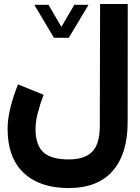

<svg xmlns="http://www.w3.org/2000/svg" viewBox="-20 -702 712 976"><path d="M254.4 -509.8 154.3 -677.7H226.6L292 -565.4L357.9 -677.7H430.2L329.6 -509.8ZM201.7 -220.2Q185.5 -178.7 173.1 -131.8Q160.6 -85 160.6 -46.9Q160.6 35.2 200.4 71.8Q240.2 108.4 329.6 108.4Q411.1 108.4 449.2 68.8Q487.3 29.3 487.3 -62.5L488.8 -681.6H629.4L628.9 -81.5Q628.9 80.1 552.7 167Q476.6 253.9 329.1 253.9Q182.1 253.9 100.3 176.8Q18.6 99.6 18.6 -47.4Q18.6 -99.6 34.2 -159.7Q49.8 -219.7 71.8 -272.9Z"/></svg>

Font: Vazir Black
Style: Black
Weight: 900
Designer: Saber Rastikerdar
Foundry: Saber Rastikerdar
Version: Version 30.0.0